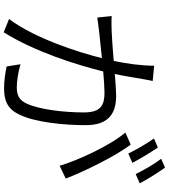

<svg xmlns="http://www.w3.org/2000/svg" viewBox="43 -926 914 1040"><g transform="rotate(90 500.0 -406.0)"><path d="M763 -657 698 -628C768 -546 848 -373 878 -272L947 -305C913 -397 825 -577 763 -657ZM779 -804 730 -783C758 -745 792 -684 812 -644L862 -666C841 -707 804 -768 779 -804ZM888 -843 840 -822C869 -785 901 -728 923 -684L973 -706C953 -744 915 -806 888 -843ZM67 -554 75 -476C100 -480 139 -484 161 -487L295 -501C262 -368 186 -135 83 2L155 31C262 -141 331 -364 367 -508C413 -512 456 -515 482 -515C546 -515 589 -498 589 -404C589 -294 573 -162 541 -93C520 -47 488 -40 451 -40C423 -40 371 -47 328 -60L340 15C371 22 419 29 457 29C520 29 569 14 600 -53C642 -135 658 -294 658 -413C658 -546 585 -578 499 -578C474 -578 431 -575 381 -571C393 -628 403 -692 408 -721C411 -739 415 -759 419 -776L336 -784C336 -716 325 -637 310 -565C247 -560 187 -555 153 -554C122 -553 98 -552 67 -554Z"/></g></svg>

Font: Noto Sans JP DemiLight
Style: Regular
Weight: 350
Designer: Ryoko NISHIZUKA 西塚涼子 (kana, bopomofo & ideographs); Paul D. Hunt (Latin, Greek & Cyrillic); Sandoll Communications 산돌커뮤니
Foundry: Adobe
Version: Version 2.004;hotconv 1.0.118;makeotfexe 2.5.65603